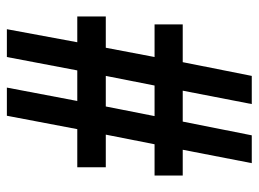

<svg xmlns="http://www.w3.org/2000/svg" viewBox="-117 -687 753 559"><g transform="rotate(90 259.5 -407.5)"><path d="M65 -51 103 -256H28V-339H119L146 -481H51V-563H161L201 -764H283L244 -563H334L374 -764H455L416 -563H491V-481H400L372 -339H467V-256H356L317 -51H235L274 -256H185L146 -51ZM201 -339H290L318 -481H229Z"/></g></svg>

Font: Noto Sans Tamil UI ExtraCondensed SemiBold
Style: Regular
Weight: 600
Width: 2
Designer: Jelle Bosma - Monotype Design Team
Foundry: Monotype Imaging Inc.
Version: Version 2.004; ttfautohint (v1.8.4.7-5d5b)